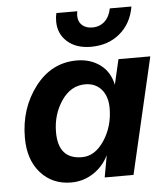

<svg xmlns="http://www.w3.org/2000/svg" viewBox="-52 -767 722 823"><g transform="rotate(-5 308.5 -355.5)"><path d="M544 -720Q532 -648 481.5 -605.5Q431 -563 357 -563Q293 -563 255 -597Q217 -631 217 -684Q217 -704 221 -720H311Q309 -708 309 -701Q309 -675 325.5 -660Q342 -645 370 -645Q401 -645 422.5 -664.5Q444 -684 451 -720ZM222 9Q141 9 90.5 -47.5Q40 -104 40 -199Q40 -325 110.5 -417.5Q181 -510 290 -510Q348 -510 390 -479.5Q432 -449 444 -392L469 -500H606L490 0H366L383 -94Q359 -46 316 -18.5Q273 9 222 9ZM277 -95Q333 -95 373 -155.5Q413 -216 413 -294Q413 -345 387 -375Q361 -405 317 -405Q255 -405 215 -346Q175 -287 175 -211Q175 -95 277 -95Z"/></g></svg>

Font: Elaine Sans SemiBold
Style: Italic
Weight: 600
Italic angle: -13°
Designer: Wei Huang
Foundry: Wei Huang
Version: Version 2.001;December 24, 2019;FontCreator 12.0.0.2547 64-b